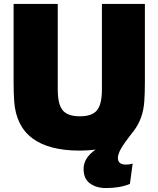

<svg xmlns="http://www.w3.org/2000/svg" viewBox="-20 -750 804 974"><path d="M715 -333Q715 -277 712 -236Q706 -147 657 -84Q608 -22 593 5.5Q578 33 578 51Q578 85 619 85Q638 85 653 80L639 183Q588 204 518 204Q469 204 436.5 180.5Q404 157 404 107Q404 51 465 9Q425 14 385 14Q70 14 52 -236Q49 -277 49 -333V-730H273V-296Q273 -220 298.5 -190Q324 -160 385 -160Q447 -160 472 -190.5Q497 -221 497 -296V-730H715Z"/></svg>

Font: Nacelle Black
Style: Regular
Weight: 900
Designer: Sora Sagano
Foundry: Sora Sagano
Version: Version 1.000;FEAKit 1.0